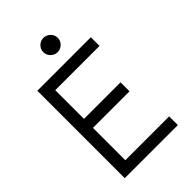

<svg xmlns="http://www.w3.org/2000/svg" viewBox="-235 -880 969 969"><g transform="rotate(-45 250.0 -395.5)"><path d="M59 -624H441V-562H125V-357H386V-293H125V-62H438V0H59ZM218 -740Q218 -761 233 -776Q248 -791 269 -791Q290 -791 305.5 -776Q321 -761 321 -740Q321 -719 305.5 -704Q290 -689 269 -689Q249 -689 233.5 -704Q218 -719 218 -740Z"/></g></svg>

Font: Vazir Code FD
Style: Code-FD
Weight: 400
Foundry: DejaVu fonts team - Redesigned by Saber Rastikerdar
Version: Version 1.1.2